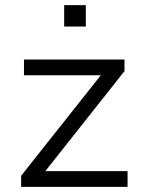

<svg xmlns="http://www.w3.org/2000/svg" viewBox="-20 -725 568 745"><path d="M62 0V-43L391 -458L398 -433H73V-494H463V-449L133 -32L126 -61H475V0ZM229 -622V-705H313V-622Z"/></svg>

Font: Nunito Sans 7pt Light
Style: Regular
Weight: 300
Designer: Vernon Adams
Foundry: Vernon Adams
Version: Version 3.101;gftools[0.9.27]